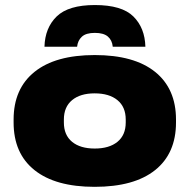

<svg xmlns="http://www.w3.org/2000/svg" viewBox="-20 -722 752 762"><path d="M355.5 19.5Q200 19.5 117 -46.8Q34 -113 34 -236V-247.5Q34 -370 117 -436.8Q200 -503.5 356 -503.5Q512.5 -503.5 595.5 -436.8Q678.5 -370 678.5 -247.5V-236Q678.5 -113 595.5 -46.8Q512.5 19.5 355.5 19.5ZM356 -132.5Q413.5 -132.5 446.2 -159.2Q479 -186 479 -236V-247.5Q479 -297.5 446.2 -324.5Q413.5 -351.5 355.5 -351.5Q298.5 -351.5 266 -324.5Q233.5 -297.5 233.5 -247.5V-236Q233.5 -186 266 -159.2Q298.5 -132.5 356 -132.5ZM356.5 -702Q463.5 -702 509.2 -656.8Q555 -611.5 557 -536.5H427.5Q425 -562.5 408 -577Q391 -591.5 356.5 -591.5Q321 -591.5 304.8 -576.2Q288.5 -561 286 -536.5H156.5Q158.5 -611.5 205 -656.8Q251.5 -702 356.5 -702Z"/></svg>

Font: Anek Latin Expanded ExtraBold
Style: Regular
Weight: 800
Width: 7
Designer: Yesha Goshar
Foundry: Ek Type
Version: Version 1.003